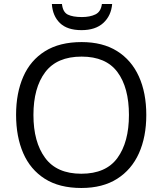

<svg xmlns="http://www.w3.org/2000/svg" viewBox="-20 -937 818 967"><path d="M716.8 -357.9Q716.8 -247.6 679.7 -165Q642.6 -82.5 569.8 -36.4Q497.1 9.8 389.6 9.8Q278.8 9.8 205.8 -36.6Q132.8 -83 96.9 -165.8Q61 -248.5 61 -358.9Q61 -468.3 97.2 -550.8Q133.3 -633.3 206.8 -679.2Q280.3 -725.1 391.1 -725.1Q497.1 -725.1 569.6 -679.7Q642.1 -634.3 679.4 -552Q716.8 -469.7 716.8 -357.9ZM148.4 -357.9Q148.4 -221.7 207.3 -141.8Q266.1 -62 389.6 -62Q513.7 -62 571.5 -141.6Q629.4 -221.2 629.4 -357.9Q629.4 -496.1 571.5 -574Q513.7 -651.9 391.1 -651.9Q266.6 -651.9 207.5 -573.2Q148.4 -494.6 148.4 -357.9ZM544.9 -917Q540 -857.9 500.5 -821.5Q460.9 -785.2 390.6 -785.2Q318.8 -785.2 282 -820.8Q245.1 -856.4 241.2 -917H292Q296.4 -876 321.5 -863.5Q346.7 -851.1 392.6 -851.1Q433.1 -851.1 460.7 -864.5Q488.3 -877.9 493.2 -917Z"/></svg>

Font: Open Sans
Style: Regular
Weight: 400
Designer: Monotype Design Team
Foundry: Monotype Imaging Inc.
Version: Version 3.000; ttfautohint (v1.8.4)